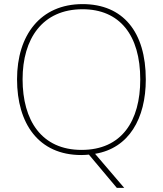

<svg xmlns="http://www.w3.org/2000/svg" viewBox="-20 -745 794 935"><path d="M690 -358C690 -590 579 -725 382 -725C177 -725 63 -574 63 -359C63 -143 168 10 376 10C389 10 401 9 413 8L549 170H585L443 4C608 -23 690 -168 690 -358ZM90 -359C90 -556 186 -700 382 -700C562 -700 663 -575 663 -358C663 -156 573 -15 377 -15C182 -15 90 -159 90 -359Z"/></svg>

Font: Noto Sans Gujarati UI Thin
Style: Regular
Weight: 100
Designer: Jelle Bosma - Monotype Design Team, Universal Thirst
Foundry: Monotype Imaging Inc.
Version: Version 2.106